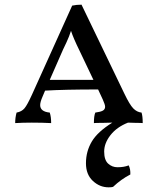

<svg xmlns="http://www.w3.org/2000/svg" viewBox="-20 -525 676 822"><path d="M531 183Q539 199 538 222Q499 242 464 275Q458 277 445 277Q407 277 377.5 249.5Q348 222 348 174Q348 123 373 81Q398 39 461 0L421 1Q390 1 382 2Q382 -29 388 -43Q411 -46 420.5 -51.5Q430 -57 430 -68Q430 -77 420 -99L400 -142Q256 -142 173 -137L162 -111Q152 -88 152 -75Q152 -47 193 -43Q199 -25 199 2Q161 0 116 0Q77 0 45 2Q45 -22 51 -43Q73 -47 85 -61.5Q97 -76 117 -120L289 -501Q308 -505 329 -505L513 -123Q535 -77 550.5 -61Q566 -45 586 -43Q591 -28 591 2Q584 1 560 1L528 0Q480 19 453 53.5Q426 88 426 124Q426 160 443 175.5Q460 191 483 191Q511 191 531 183ZM380 -183 320 -309Q294 -362 284 -393Q276 -368 264.5 -343.5Q253 -319 250 -313L193 -183Z"/></svg>

Font: Vollkorn SC
Style: Regular
Weight: 400
Designer: Friedrich Althausen
Foundry: Friedrich Althausen
Version: Version 4.015